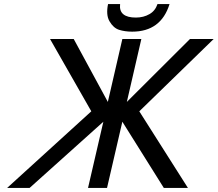

<svg xmlns="http://www.w3.org/2000/svg" viewBox="-20 -920 1066 940"><path d="M509 -900H568Q564 -867 583.5 -850.5Q603 -834 645 -834Q683 -834 712 -851Q740 -867 751 -900H810Q768 -765 627 -765Q592 -765 563 -774Q535 -783 516 -816Q498 -847 509 -900ZM486 -324 125 0H15L427 -375L225 -729H341L508 -421L579 -729H672L601 -421L910 -729H1026L662 -375L900 0H782L579 -324L504 0H411Z"/></svg>

Font: Miedinger
Style: Italic
Weight: 400
Italic angle: -13°
Version: Version 001.000